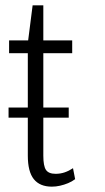

<svg xmlns="http://www.w3.org/2000/svg" viewBox="-20 -691 391 718"><path d="M174 7Q129 7 106.5 -21Q84 -49 84 -109V-530L102 -671H142V-109Q142 -70 152 -55.5Q162 -41 188 -41Q206 -41 222 -46.5Q238 -52 253 -62L261 -21Q249 -12 234.5 -6Q220 0 204.5 3.5Q189 7 174 7ZM14 -540H250V-492H14ZM237 -289V-251H12V-289Z"/></svg>

Font: Pathway Extreme Condensed Thin
Style: Regular
Weight: 250
Width: 3
Version: Version 1.001;gftools[0.9.26]